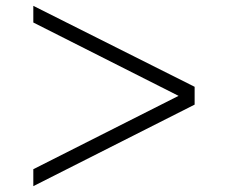

<svg xmlns="http://www.w3.org/2000/svg" viewBox="-20 -663 779 657"><path d="M646 -366V-305L94 -26V-84L591 -335L94 -586V-643Z"/></svg>

Font: Oakes Grotesk Light
Style: Italic
Weight: 300
Italic angle: -8°
Designer: Samuel Oakes
Foundry: Samuel Oakes
Version: Version 1.000;PS 001.000;hotconv 1.0.88;makeotf.lib2.5.64775